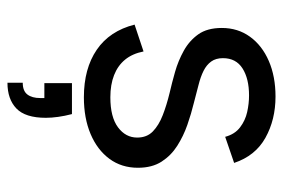

<svg xmlns="http://www.w3.org/2000/svg" viewBox="-142 -405 759 515"><g transform="rotate(90 237.5 -147.5)"><path d="M286 39Q291 58 293.5 76Q296 94 296 109Q296 164 271 188Q246 212 202 212V171Q224 171 233.5 158.5Q243 146 243 124V113H203V39ZM118 -153Q124 -123 140 -103.5Q156 -84 181.5 -74Q207 -64 241 -64Q294 -64 321.5 -84.5Q349 -105 349 -136Q349 -162 332.5 -178Q316 -194 289 -204.5Q262 -215 229 -223Q203 -229 173 -237.5Q143 -246 116 -261Q89 -276 72 -300Q55 -324 55 -363Q55 -406 78.5 -438.5Q102 -471 143.5 -489Q185 -507 239 -507Q301 -507 349.5 -480Q398 -453 417 -396L347 -372Q340 -398 321.5 -412Q303 -426 280.5 -431Q258 -436 236 -436Q191 -436 163.5 -418.5Q136 -401 136 -366Q136 -347 145 -334.5Q154 -322 170 -314Q186 -306 208 -300.5Q230 -295 256 -288Q285 -281 315 -270.5Q345 -260 371 -243.5Q397 -227 413.5 -201.5Q430 -176 430 -138Q430 -94 406 -61.5Q382 -29 339.5 -11Q297 7 241 7Q164 7 113.5 -27.5Q63 -62 46 -129Z"/></g></svg>

Font: Albert Sans
Style: Regular
Weight: 400
Designer: Andreas Rasmussen
Foundry: a.Foundry
Version: Version 1.025